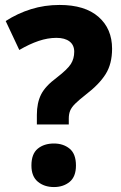

<svg xmlns="http://www.w3.org/2000/svg" viewBox="-20 -988 491 776"><path d="M129 -485V-524Q129 -572 146 -606Q163 -640 209 -674Q253 -708 266.5 -729.5Q280 -751 280 -779Q280 -806 261 -820.5Q242 -835 208 -835Q173 -835 136 -822.5Q99 -810 58 -786L3 -903Q51 -934 105.5 -951Q160 -968 221 -968Q323 -968 378 -920Q433 -872 433 -791Q433 -730 407 -688.5Q381 -647 326 -605Q298 -583 283.5 -568.5Q269 -554 263.5 -540.5Q258 -527 258 -509V-485ZM107 -319Q107 -366 132.5 -387Q158 -408 198 -408Q236 -408 261.5 -387Q287 -366 287 -319Q287 -274 261.5 -253Q236 -232 198 -232Q159 -232 133 -253.5Q107 -275 107 -319Z"/></svg>

Font: Noto Sans Khmer UI SemiCondensed ExtraBold
Style: Regular
Weight: 800
Width: 4
Designer: Danh Hong and the Monotype Design Team
Foundry: Monotype Imaging Inc.
Version: Version 2.002; ttfautohint (v1.8.4.7-5d5b)